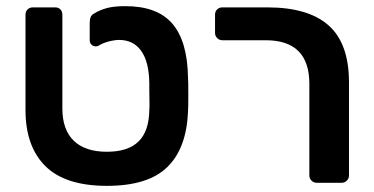

<svg xmlns="http://www.w3.org/2000/svg" viewBox="-20 -595 1219 625"><path d="M128 -54C171.3 -11.3 238 10 328 10C417.3 10 482.8 -10.3 524.5 -51C566.2 -91.7 588.7 -151.7 592 -231C592.7 -237.7 593 -256.3 593 -287C593 -317.7 592.7 -336.3 592 -343C590.7 -421.7 573.7 -480 541 -518C508.3 -556 457.3 -575 388 -575C364 -575 344.3 -573 329 -569C313.7 -565 300 -559.3 288 -552C281.3 -548.7 277 -544.3 275 -539C273 -533.7 272 -527 272 -519V-464C272 -458 274 -453.2 278 -449.5C282 -445.8 286.7 -444 292 -444C296 -444 299.3 -445 302 -447C310.7 -452.3 321.3 -456.7 334 -460C346.7 -463.3 358 -465 368 -465C398.7 -465 422.5 -453.2 439.5 -429.5C456.5 -405.8 465.3 -371 466 -325V-302C466 -294 466.2 -282.7 466.5 -268C466.8 -253.3 466.7 -242.7 466 -236C465.3 -190.7 453.7 -156.8 431 -134.5C408.3 -112.2 374 -101 328 -101C280.7 -101 244.7 -113 220 -137C195.3 -161 183 -196 183 -242V-547C183 -554.3 180.8 -560.2 176.5 -564.5C172.2 -568.8 166.3 -571 159 -571H87C80.3 -571 74.7 -568.8 70 -564.5C65.3 -560.2 63 -554.3 63 -547V-237C63 -157.7 84.7 -96.7 128 -54Z M994 -7C998.7 -2.3 1004.3 0 1011 0H1092C1098.7 0 1104.3 -2.3 1109 -7C1113.7 -11.7 1116 -17.3 1116 -24V-327C1116 -411 1094 -472.7 1050 -512C1006 -551.3 939.3 -571 850 -571H704C697.3 -571 691.7 -568.8 687 -564.5C682.3 -560.2 680 -554.3 680 -547V-488C680 -481.3 682.3 -475.7 687 -471C691.7 -466.3 697.3 -464 704 -464H845C939.7 -464 987 -416.7 987 -322V-24C987 -17.3 989.3 -11.7 994 -7Z"/></svg>

Font: Rubik
Style: Regular
Weight: 500
Designer: Hubert & Fischer
Foundry: Hubert & Fischer
Version: Version 1.100